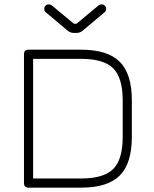

<svg xmlns="http://www.w3.org/2000/svg" viewBox="-20 -861 705 881"><path d="M204 -841Q211 -841 218 -836L319 -752H331L432 -836Q439 -841 446 -841Q455 -841 461 -835Q467 -829 467 -820Q467 -810 459 -804L358 -719Q346 -710 332 -710H318Q304 -710 292 -719L191 -804Q183 -810 183 -820Q183 -829 189 -835Q195 -841 204 -841ZM111 0Q90 0 90 -21V-612Q90 -633 111 -633H352Q474 -633 529.5 -577.5Q585 -522 585 -400V-233Q585 -111 529.5 -55.5Q474 0 352 0ZM132 -42H352Q456 -42 499.5 -85.5Q543 -129 543 -233V-400Q543 -504 499.5 -547.5Q456 -591 352 -591H132Z"/></svg>

Font: Jura Light
Style: Regular
Weight: 300
Designer: Daniel Johnson, Alexei Vanyashin
Foundry: Daniel Johnson
Version: Version 5.103